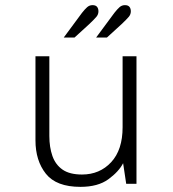

<svg xmlns="http://www.w3.org/2000/svg" viewBox="-20 -715 672 747"><path d="M293 12Q199 12 158.5 -39Q118 -90 118 -169V-496H172V-186Q172 -142 184 -108Q196 -74 223.5 -55Q251 -36 299 -36Q368 -36 412.5 -84Q457 -132 457 -220V-496H511V0H471L459 -80Q442 -47 401.5 -17.5Q361 12 293 12ZM228 -569 299 -665Q310 -679 319 -687Q328 -695 340 -695Q352 -695 357.5 -688.5Q363 -682 363 -671Q363 -659 355 -649.5Q347 -640 327 -621L270 -569ZM354 -569 425 -665Q436 -679 445 -687Q454 -695 466 -695Q478 -695 483.5 -688.5Q489 -682 489 -671Q489 -659 481 -649.5Q473 -640 453 -621L396 -569Z"/></svg>

Font: Atkinson Hyperlegible Mono ExtraLight
Style: Regular
Weight: 200
Monospace: yes
Designer: Elliott Scott, Megan Eiswerth, Linus Boman, Theodore Petrosky, Letters from Sweden
Foundry: Applied Design Works, Letters from Sweden
Version: Version 2.001